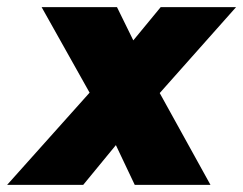

<svg xmlns="http://www.w3.org/2000/svg" viewBox="-52 -520 684 540"><path d="M-32 0 222 -284 400 -500H612L357 -213L182 0ZM327 0 226 -213 65 -500H277L383 -284L540 0Z"/></svg>

Font: Figtree Light Black
Style: Italic
Weight: 900
Italic angle: -9.5°
Version: Version 2.000